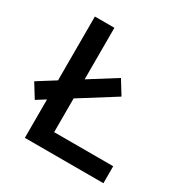

<svg xmlns="http://www.w3.org/2000/svg" viewBox="-165 -847 942 980"><g transform="rotate(30 306.0 -357.5)"><path d="M578 0H115V-715H230V-100H578ZM437 -429 62 -193 12 -274 387 -510Z"/></g></svg>

Font: Wix Madefor Display SemiBold
Style: Regular
Weight: 600
Designer: Dalton Maag Ltd
Foundry: Dalton Maag Ltd
Version: Version 3.100